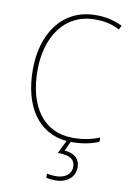

<svg xmlns="http://www.w3.org/2000/svg" viewBox="-103 -787 747 1090"><g transform="rotate(10 270.5 -242.0)"><path d="M407 145C407 98 375 68 318 64L343 10C346 10 348 10 350 10C414 10 467 -3 504 -19V-44C466 -28 416 -15 350 -15C179 -15 87 -153 87 -359C87 -545 179 -699 361 -699C406 -699 454 -692 502 -666L513 -690C465 -713 416 -724 361 -724C164 -724 60 -561 60 -359C60 -149 152 -7 319 9L282 84C347 84 382 102 382 146C382 191 344 216 295 216C274 216 258 215 242 210V234C257 238 275 240 295 240C361 240 407 203 407 145Z"/></g></svg>

Font: Noto Sans Lao SemiCondensed Thin
Style: Regular
Weight: 100
Width: 4
Designer: Monotype Design Team
Foundry: Monotype Imaging Inc.
Version: Version 2.003